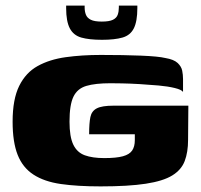

<svg xmlns="http://www.w3.org/2000/svg" viewBox="-20 -661 718 685"><path d="M339 4Q256 4 197 -4.5Q138 -13 99.5 -38Q61 -63 43 -108.5Q25 -154 25 -227Q25 -307 48.5 -354.5Q72 -402 114.5 -425.5Q157 -449 214.5 -457Q272 -465 340 -465Q421 -465 483 -462.5Q545 -460 570 -454Q600 -449 613.5 -436.5Q627 -424 630 -409Q633 -394 633 -379V-333Q628 -341 603.5 -347Q579 -353 545.5 -356Q512 -359 477.5 -361Q443 -363 415 -363.5Q387 -364 374 -364Q320 -364 288 -354.5Q256 -345 242 -316Q228 -287 228 -227Q228 -173 241.5 -145Q255 -117 282.5 -107Q310 -97 352 -97Q395 -97 418.5 -103.5Q442 -110 451.5 -124Q461 -138 461 -161Q461 -168 461 -173Q461 -178 461 -182H298Q298 -222 302.5 -243.5Q307 -265 325.5 -274.5Q344 -284 385 -284H652L651 -162Q651 -118 639 -86.5Q627 -55 594.5 -35Q562 -15 500 -5.5Q438 4 339 4ZM344 -519Q298 -519 270 -527Q242 -535 229 -560Q216 -585 216 -632V-641H282V-634Q282 -620 286.5 -608.5Q291 -597 304 -590.5Q317 -584 343 -584Q370 -584 383 -590.5Q396 -597 400 -608.5Q404 -620 404 -634V-641H470V-632Q470 -585 457.5 -560Q445 -535 417 -527Q389 -519 344 -519Z"/></svg>

Font: Genos ExtraBold
Style: Regular
Weight: 800
Designer: Robert E. Leuschke
Foundry: Robert E. Leuschke
Version: Version 1.010